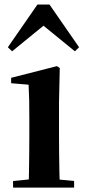

<svg xmlns="http://www.w3.org/2000/svg" viewBox="-20 -850 389 870"><path d="M39.2 0V-29.9L145.8 -40.2H207.8L315.8 -29.9V0ZM109.6 0Q110.6 -25.5 111.3 -67.4Q111.9 -109.4 112.4 -154.8Q112.9 -200.3 112.9 -234.8V-308Q112.9 -358.3 112.3 -394.3Q111.6 -430.4 109.6 -466.2L30.5 -472.9V-497.4L238.1 -550.4L250.8 -541.7L247.4 -387.9V-234.8Q247.4 -200.3 247.9 -154.8Q248.4 -109.4 249.2 -67.4Q250.1 -25.5 251.1 0ZM319.4 -617.5 137.8 -765.6H216.4L34.8 -617.5L15.6 -635.9L149.7 -829.5H204.2L338.3 -635.9Z"/></svg>

Font: Noto Serif KR
Style: Regular
Weight: 200
Designer: Ryoko NISHIZUKA 西塚涼子 (kana & ideographs); Frank Grießhammer (Latin, Greek & Cyrillic); Wenlong ZHANG 张文龙 (bopomofo); San
Foundry: Adobe
Version: Version 2.001;hotconv 1.1.0;makeotfexe 2.6.0